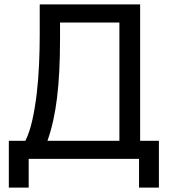

<svg xmlns="http://www.w3.org/2000/svg" viewBox="-20 -720 770 870"><path d="M20 130V-82H95Q114 -120 126.5 -176Q139 -232 146.5 -296.5Q154 -361 157 -429Q160 -497 160 -560V-700H615V-82H700V130H610V0H110V130ZM195 -82H521V-618H252V-540Q252 -388 238.5 -277Q225 -166 195 -82Z"/></svg>

Font: Golos Text VF
Style: Regular
Weight: 400
Designer: A.Korolkova, Vitaly Kuzmin
Foundry: ParaType Ltd
Version: Version 2.003